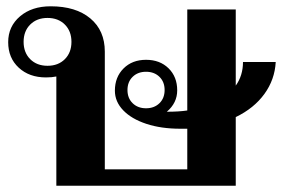

<svg xmlns="http://www.w3.org/2000/svg" viewBox="-20 -590 896 610"><path d="M729 -218V0H159V-347Q145 -344 126 -344Q73 -344 39.5 -375Q6 -406 6 -456Q6 -506 43.5 -538Q81 -570 141 -570Q221 -570 267 -531.5Q313 -493 313 -426V-52H575V-181H553Q492 -181 445 -196.5Q398 -212 371.5 -239.5Q345 -267 345 -302Q345 -345 372.5 -372.5Q400 -400 444 -400Q488 -400 515.5 -373Q543 -346 543 -303Q543 -263 510 -235Q548 -235 575 -239V-560H729V-318Q752 -350 752 -393H856Q853 -337 820 -291.5Q787 -246 729 -218ZM207 -457Q207 -491 186 -512Q165 -533 131 -533Q97 -533 76 -512Q55 -491 55 -457Q55 -423 76 -402Q97 -381 131 -381Q165 -381 186 -402Q207 -423 207 -457ZM503 -304Q503 -330 486.5 -346Q470 -362 444 -362Q418 -362 401.5 -346Q385 -330 385 -304Q385 -278 401.5 -262Q418 -246 444 -246Q470 -246 486.5 -262Q503 -278 503 -304Z"/></svg>

Font: Fahkwang
Style: Bold
Weight: 700
Designer: Suppakit Chalermlarp | Katatrad Co.,Ltd.
Foundry: Cadson Demak Co.,Ltd.
Version: Version 1.000; ttfautohint (v1.6)